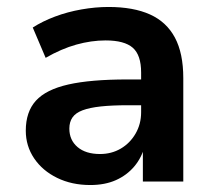

<svg xmlns="http://www.w3.org/2000/svg" viewBox="-20 -521 619 551"><path d="M239 10Q186 10 144 -10.5Q102 -31 78 -66.5Q54 -102 54 -146Q54 -200 83 -232Q112 -264 176 -278.5Q240 -293 346 -293H400V-219H348Q301 -219 269 -215.5Q237 -212 217 -204.5Q197 -197 188 -184Q179 -171 179 -152Q179 -119 202.5 -99Q226 -79 267 -79Q300 -79 326.5 -94.5Q353 -110 369 -137.5Q385 -165 385 -199V-313Q385 -363 361 -384Q337 -405 283 -405Q242 -405 199 -393Q156 -381 111 -355L74 -442Q102 -460 138 -473.5Q174 -487 214 -494Q254 -501 291 -501Q363 -501 410.5 -479.5Q458 -458 482 -413Q506 -368 506 -297V0H390V-104H396Q387 -69 365.5 -43.5Q344 -18 312.5 -4Q281 10 239 10Z"/></svg>

Font: Nunito Sans 11pt
Style: Bold
Weight: 700
Version: Version 3.101;gftools[0.9.27]